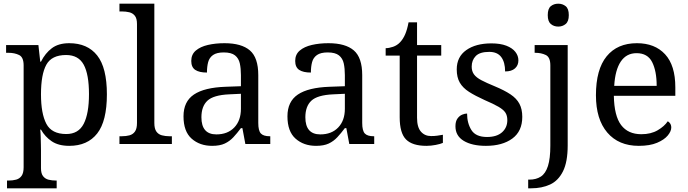

<svg xmlns="http://www.w3.org/2000/svg" viewBox="-20 -780 3728 1040"><path d="M18 240V198H26Q49 198 67.5 193Q86 188 97 172.5Q108 157 108 126V-426Q108 -470 83.5 -482Q59 -494 26 -494H13V-536H188L198 -446H202Q225 -492 261 -519Q297 -546 355 -546Q454 -546 506.5 -479.5Q559 -413 559 -269Q559 -124 506.5 -57Q454 10 355 10Q297 10 260.5 -14.5Q224 -39 202 -78H198Q200 -59 200.5 -37.5Q201 -16 201.5 3Q202 22 202 35V131Q202 160 213.5 174.5Q225 189 243.5 193.5Q262 198 284 198H287V240ZM339 -54Q405 -54 433.5 -109.5Q462 -165 462 -270Q462 -377 433.5 -429.5Q405 -482 338 -482Q260 -482 231 -429.5Q202 -377 202 -269Q202 -165 231 -109.5Q260 -54 339 -54Z M627 0V-42H640Q663 -42 681.5 -47Q700 -52 711 -67.5Q722 -83 722 -114V-650Q722 -680 710.5 -694.5Q699 -709 680.5 -713.5Q662 -718 640 -718H627V-760H816V-114Q816 -83 827 -67.5Q838 -52 857 -47Q876 -42 898 -42H911V0Z M1129 10Q1062 10 1018 -29Q974 -68 974 -150Q974 -230 1030.5 -268Q1087 -306 1202 -310L1285 -313V-373Q1285 -409 1279 -436.5Q1273 -464 1253 -480Q1233 -496 1192 -496Q1154 -496 1134 -482Q1114 -468 1107.5 -443.5Q1101 -419 1101 -387Q1059 -387 1037.5 -401.5Q1016 -416 1016 -450Q1016 -485 1040.5 -506Q1065 -527 1106 -536.5Q1147 -546 1196 -546Q1288 -546 1333.5 -507Q1379 -468 1379 -373V-114Q1379 -72 1393 -57Q1407 -42 1441 -42H1444V0H1309L1293 -86H1285Q1264 -58 1244 -36.5Q1224 -15 1197.5 -2.5Q1171 10 1129 10ZM1152 -52Q1213 -52 1249 -89.5Q1285 -127 1285 -191V-272L1221 -269Q1136 -265 1103.5 -234.5Q1071 -204 1071 -145Q1071 -52 1152 -52Z M1692 10Q1625 10 1581 -29Q1537 -68 1537 -150Q1537 -230 1593.5 -268Q1650 -306 1765 -310L1848 -313V-373Q1848 -409 1842 -436.5Q1836 -464 1816 -480Q1796 -496 1755 -496Q1717 -496 1697 -482Q1677 -468 1670.5 -443.5Q1664 -419 1664 -387Q1622 -387 1600.5 -401.5Q1579 -416 1579 -450Q1579 -485 1603.5 -506Q1628 -527 1669 -536.5Q1710 -546 1759 -546Q1851 -546 1896.5 -507Q1942 -468 1942 -373V-114Q1942 -72 1956 -57Q1970 -42 2004 -42H2007V0H1872L1856 -86H1848Q1827 -58 1807 -36.5Q1787 -15 1760.5 -2.5Q1734 10 1692 10ZM1715 -52Q1776 -52 1812 -89.5Q1848 -127 1848 -191V-272L1784 -269Q1699 -265 1666.5 -234.5Q1634 -204 1634 -145Q1634 -52 1715 -52Z M2290 10Q2214 10 2179.5 -24.5Q2145 -59 2145 -145V-479H2069V-519Q2087 -519 2109 -526.5Q2131 -534 2147 -551Q2164 -569 2175 -595Q2186 -621 2193 -659H2239V-536H2370V-479H2239V-142Q2239 -91 2260 -67Q2281 -43 2315 -43Q2333 -43 2348 -45Q2363 -47 2379 -50V-6Q2366 0 2340 5Q2314 10 2290 10Z M2612 10Q2537 10 2492 -17Q2447 -44 2447 -96Q2447 -123 2458 -138Q2469 -153 2483.5 -159Q2498 -165 2510 -165Q2510 -113 2533.5 -75.5Q2557 -38 2618 -38Q2671 -38 2699.5 -63.5Q2728 -89 2728 -129Q2728 -154 2717.5 -170Q2707 -186 2680.5 -201.5Q2654 -217 2605 -238Q2554 -261 2520.5 -282.5Q2487 -304 2470.5 -332.5Q2454 -361 2454 -404Q2454 -472 2505.5 -508.5Q2557 -545 2642 -545Q2690 -545 2722.5 -532.5Q2755 -520 2771.5 -499Q2788 -478 2788 -453Q2788 -426 2769.5 -409.5Q2751 -393 2716 -393Q2716 -443 2695 -471Q2674 -499 2630 -499Q2579 -499 2557 -476.5Q2535 -454 2535 -419Q2535 -394 2547.5 -377Q2560 -360 2587.5 -345.5Q2615 -331 2659 -313Q2712 -291 2745 -269Q2778 -247 2793.5 -218Q2809 -189 2809 -147Q2809 -69 2755 -29.5Q2701 10 2612 10Z M2841 240V193H2848Q2884 193 2909.5 176.5Q2935 160 2948 119.5Q2961 79 2961 9V-426Q2961 -470 2936.5 -482Q2912 -494 2879 -494H2876V-536H3055V8Q3055 97 3029.5 148Q3004 199 2959.5 219.5Q2915 240 2857 240ZM3004 -636Q2980 -636 2963.5 -650Q2947 -664 2947 -698Q2947 -733 2963.5 -746.5Q2980 -760 3004 -760Q3027 -760 3044 -746.5Q3061 -733 3061 -698Q3061 -664 3044 -650Q3027 -636 3004 -636Z M3440 10Q3331 10 3269.5 -62Q3208 -134 3208 -264Q3208 -404 3266 -475Q3324 -546 3430 -546Q3527 -546 3582.5 -486Q3638 -426 3638 -307V-261H3305Q3307 -152 3344.5 -102.5Q3382 -53 3454 -53Q3506 -53 3542.5 -74.5Q3579 -96 3597 -123Q3604 -120 3610 -111Q3616 -102 3616 -89Q3616 -69 3597 -46Q3578 -23 3539 -6.5Q3500 10 3440 10ZM3537 -315Q3537 -395 3512.5 -443.5Q3488 -492 3428 -492Q3373 -492 3342.5 -446.5Q3312 -401 3307 -315Z"/></svg>

Font: Noto Naskh Arabic UI
Style: Regular
Weight: 400
Designer: Monotype Design Team, David Williams, Mohamad Dakak and Nizar Qandah
Foundry: Monotype Imaging Inc.
Version: Version 2.014